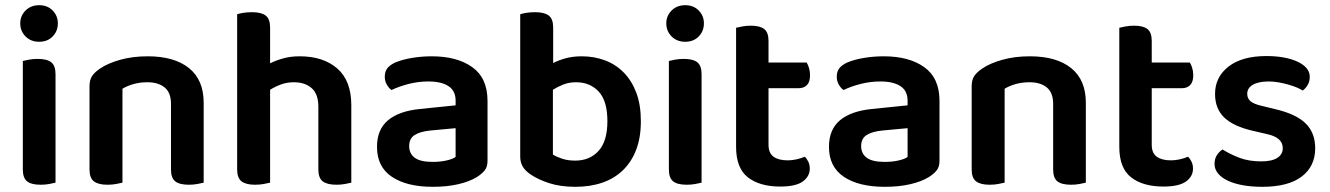

<svg xmlns="http://www.w3.org/2000/svg" viewBox="-20 -705 5127 740"><path d="M68 -470Q76 -472 91.5 -475Q107 -478 125 -478Q161 -478 177.5 -465Q194 -452 194 -419V-1Q186 1 170.5 4Q155 7 137 7Q101 7 84.5 -6Q68 -19 68 -52ZM131 -685Q163 -685 183 -664.5Q203 -644 203 -615Q203 -585 183 -564.5Q163 -544 131 -544Q99 -544 78.5 -564.5Q58 -585 58 -615Q58 -644 78.5 -664.5Q99 -685 131 -685Z M639 -305Q639 -348 614.5 -368Q590 -388 548 -388Q519 -388 494.5 -381Q470 -374 452 -363V-1Q443 1 428 4Q413 7 394 7Q359 7 342 -6Q325 -19 325 -52V-373Q325 -397 335 -412Q345 -427 366 -441Q395 -461 443 -474.5Q491 -488 549 -488Q652 -488 708.5 -442.5Q765 -397 765 -309V-1Q757 1 741.5 4Q726 7 708 7Q672 7 655.5 -6Q639 -19 639 -52V-305Z M1021 -1Q1012 1 997 4Q982 7 963 7Q928 7 911 -6Q894 -19 894 -52V-650Q902 -653 917.5 -655.5Q933 -658 952 -658Q987 -658 1004 -645Q1021 -632 1021 -599V-461Q1043 -472 1071.5 -480Q1100 -488 1135 -488Q1226 -488 1280 -441Q1334 -394 1334 -299V-1Q1326 1 1310.5 4Q1295 7 1277 7Q1241 7 1224 -6Q1207 -19 1207 -52V-293Q1207 -343 1181 -365.5Q1155 -388 1113 -388Q1086 -388 1063 -379.5Q1040 -371 1021 -359V-1Z M1736 -100V-211L1639 -202Q1599 -198 1578 -184.5Q1557 -171 1557 -142Q1557 -113 1578.5 -97Q1600 -81 1648 -81Q1677 -81 1701 -86.5Q1725 -92 1736 -100ZM1859 -316V-85Q1859 -61 1847 -47Q1835 -33 1817 -22Q1789 -5 1746 5Q1703 15 1648 15Q1548 15 1490.5 -23.5Q1433 -62 1433 -139Q1433 -206 1475.5 -241.5Q1518 -277 1599 -285L1736 -299V-317Q1736 -355 1708.5 -373Q1681 -391 1631 -391Q1592 -391 1555 -381.5Q1518 -372 1489 -358Q1478 -366 1470.5 -379.5Q1463 -393 1463 -409Q1463 -429 1472.5 -441.5Q1482 -454 1503 -464Q1532 -476 1569 -482Q1606 -488 1644 -488Q1742 -488 1800.5 -446Q1859 -404 1859 -316Z M2450 -238Q2450 -175 2432 -128Q2414 -81 2381 -49Q2348 -17 2301.5 -1Q2255 15 2198 15Q2140 15 2097 1Q2054 -13 2026 -32Q2005 -46 1995 -62.5Q1985 -79 1985 -102V-650Q1993 -653 2008.5 -655.5Q2024 -658 2043 -658Q2078 -658 2095 -645Q2112 -632 2112 -599V-462Q2133 -473 2160.5 -480.5Q2188 -488 2222 -488Q2270 -488 2311.5 -472.5Q2353 -457 2384 -425.5Q2415 -394 2432.5 -347.5Q2450 -301 2450 -238ZM2111 -359V-109Q2124 -101 2146 -93.5Q2168 -86 2197 -86Q2253 -86 2287 -123.5Q2321 -161 2321 -238Q2321 -316 2287.5 -352Q2254 -388 2200 -388Q2173 -388 2150.5 -379Q2128 -370 2111 -359Z M2558 -470Q2566 -472 2581.5 -475Q2597 -478 2615 -478Q2651 -478 2667.5 -465Q2684 -452 2684 -419V-1Q2676 1 2660.5 4Q2645 7 2627 7Q2591 7 2574.5 -6Q2558 -19 2558 -52ZM2621 -685Q2653 -685 2673 -664.5Q2693 -644 2693 -615Q2693 -585 2673 -564.5Q2653 -544 2621 -544Q2589 -544 2568.5 -564.5Q2548 -585 2548 -615Q2548 -644 2568.5 -664.5Q2589 -685 2621 -685Z M2942 -147Q2942 -115 2961.5 -101Q2981 -87 3016 -87Q3033 -87 3050.5 -91Q3068 -95 3082 -101Q3090 -93 3095.5 -81.5Q3101 -70 3101 -55Q3101 -25 3074 -5.5Q3047 14 2987 14Q2908 14 2862.5 -21.5Q2817 -57 2817 -139V-598Q2825 -600 2840.5 -603Q2856 -606 2874 -606Q2909 -606 2925.5 -593Q2942 -580 2942 -547V-464H3089Q3094 -456 3098 -443Q3102 -430 3102 -415Q3102 -389 3090 -377Q3078 -365 3058 -365H2942V-147Z M3478 -100V-211L3381 -202Q3341 -198 3320 -184.5Q3299 -171 3299 -142Q3299 -113 3320.5 -97Q3342 -81 3390 -81Q3419 -81 3443 -86.5Q3467 -92 3478 -100ZM3601 -316V-85Q3601 -61 3589 -47Q3577 -33 3559 -22Q3531 -5 3488 5Q3445 15 3390 15Q3290 15 3232.5 -23.5Q3175 -62 3175 -139Q3175 -206 3217.5 -241.5Q3260 -277 3341 -285L3478 -299V-317Q3478 -355 3450.5 -373Q3423 -391 3373 -391Q3334 -391 3297 -381.5Q3260 -372 3231 -358Q3220 -366 3212.5 -379.5Q3205 -393 3205 -409Q3205 -429 3214.5 -441.5Q3224 -454 3245 -464Q3274 -476 3311 -482Q3348 -488 3386 -488Q3484 -488 3542.5 -446Q3601 -404 3601 -316Z M4039 -305Q4039 -348 4014.5 -368Q3990 -388 3948 -388Q3919 -388 3894.5 -381Q3870 -374 3852 -363V-1Q3843 1 3828 4Q3813 7 3794 7Q3759 7 3742 -6Q3725 -19 3725 -52V-373Q3725 -397 3735 -412Q3745 -427 3766 -441Q3795 -461 3843 -474.5Q3891 -488 3949 -488Q4052 -488 4108.5 -442.5Q4165 -397 4165 -309V-1Q4157 1 4141.5 4Q4126 7 4108 7Q4072 7 4055.5 -6Q4039 -19 4039 -52V-305Z M4419 -147Q4419 -115 4438.5 -101Q4458 -87 4493 -87Q4510 -87 4527.5 -91Q4545 -95 4559 -101Q4567 -93 4572.5 -81.5Q4578 -70 4578 -55Q4578 -25 4551 -5.5Q4524 14 4464 14Q4385 14 4339.5 -21.5Q4294 -57 4294 -139V-598Q4302 -600 4317.5 -603Q4333 -606 4351 -606Q4386 -606 4402.5 -593Q4419 -580 4419 -547V-464H4566Q4571 -456 4575 -443Q4579 -430 4579 -415Q4579 -389 4567 -377Q4555 -365 4535 -365H4419V-147Z M4845 15Q4804 15 4770.5 9Q4737 3 4712.5 -8.5Q4688 -20 4674.5 -36.5Q4661 -53 4661 -73Q4661 -92 4669.5 -106Q4678 -120 4692 -129Q4720 -111 4756.5 -97Q4793 -83 4841 -83Q4882 -83 4903 -96.5Q4924 -110 4924 -134Q4924 -175 4864 -188L4808 -201Q4734 -218 4698.5 -252Q4663 -286 4663 -343Q4663 -408 4715 -448.5Q4767 -489 4861 -489Q4897 -489 4927.5 -483.5Q4958 -478 4980.5 -467.5Q5003 -457 5015.5 -442.5Q5028 -428 5028 -409Q5028 -391 5020 -377.5Q5012 -364 5001 -356Q4992 -362 4977.5 -368Q4963 -374 4945.5 -379Q4928 -384 4908.5 -387.5Q4889 -391 4870 -391Q4831 -391 4809 -378.5Q4787 -366 4787 -343Q4787 -326 4799.5 -315Q4812 -304 4843 -297L4892 -285Q4975 -266 5012 -229.5Q5049 -193 5049 -134Q5049 -64 4997 -24.5Q4945 15 4845 15Z"/></svg>

Font: Baloo 2 Latin SemiBold
Style: Regular
Weight: 400
Designer: Sarang Kulkarni and Ek Type
Foundry: Ek Type
Version: Version 1.001